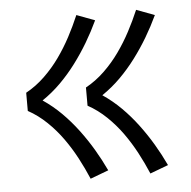

<svg xmlns="http://www.w3.org/2000/svg" viewBox="-43 -634 585 589"><g transform="rotate(-5 250.0 -340.0)"><path d="M397 -88Q383 -121 366 -153Q349 -185 328 -214.5Q307 -244 280.5 -269.5Q254 -295 223 -312V-368Q254 -385 280.5 -410.5Q307 -436 328 -465.5Q349 -495 366 -527Q383 -559 397 -592L453 -571Q437 -537 418 -505Q399 -473 376.5 -443Q354 -413 328 -387Q302 -361 271 -340Q302 -319 328 -293Q354 -267 376.5 -237Q399 -207 418 -175Q437 -143 453 -109ZM213 -88Q199 -121 182 -153Q165 -185 144 -214.5Q123 -244 96.5 -269.5Q70 -295 39 -312V-368Q70 -385 96.5 -410.5Q123 -436 144 -465.5Q165 -495 182 -527Q199 -559 213 -592L269 -571Q253 -537 234 -505Q215 -473 192.5 -443Q170 -413 144 -387Q118 -361 87 -340Q118 -319 144 -293Q170 -267 192.5 -237Q215 -207 234 -175Q253 -143 269 -109Z"/></g></svg>

Font: Iosevka SS18 Light
Style: Regular
Weight: 300
Monospace: yes
Designer: Belleve Invis
Foundry: Belleve Invis
Version: Version 25.1.1; ttfautohint (v1.8.4)